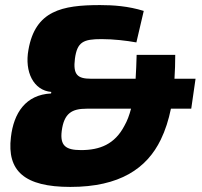

<svg xmlns="http://www.w3.org/2000/svg" viewBox="-20 -723 794 756"><path d="M750 -413H667C669 -443 670 -475 670 -507H518C517 -473 516 -442 514 -413H338C285 -413 267 -429 275 -492C284 -558 308 -569 380 -569C427 -569 478 -563 517 -556L546 -680C485 -699 426 -703 374 -703C224 -703 119 -681 92 -527C76 -440 112 -367 182 -361L181 -355C81 -350 34 -278 23 -183C7 -50 76 13 257 13C452 13 558 -60 613 -173C631 -210 644 -251 653 -295H733ZM470 -228C432 -155 373 -132 299 -132C238 -132 216 -150 223 -207C232 -277 263 -295 321 -295H496C489 -269 481 -247 470 -228Z"/></svg>

Font: Exo 2 Extra Bold
Style: Italic
Weight: 800
Italic angle: -8°
Designer: Natanael Gama
Version: Version 1.001;PS 001.001;hotconv 1.0.88;makeotf.lib2.5.64775